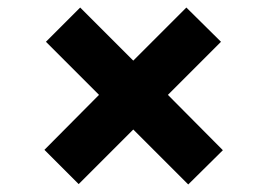

<svg xmlns="http://www.w3.org/2000/svg" viewBox="-20 -613 710 510"><path d="M98 -215 243 -361 102 -502 193 -593 334 -452 475 -593 567 -502 426 -361 572 -214 480 -123 334 -269 189 -124Z"/></svg>

Font: Poppins SemiBold
Style: Regular
Weight: 600
Designer: Ninad Kale (Devanagari), Jonny Pinhorn (Latin)
Foundry: Indian Type Foundry
Version: Version 3.002 2017